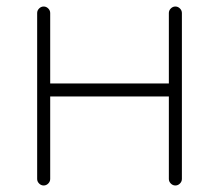

<svg xmlns="http://www.w3.org/2000/svg" viewBox="-20 -560 673 589"><path d="M94 -11V-520Q94 -528 100 -534Q106 -540 114 -540Q122 -540 128 -534Q134 -528 134 -520V-304H498V-520Q498 -528 504 -534Q510 -540 518 -540Q526 -540 532 -534Q538 -528 538 -520V-11Q538 -3 532 3Q526 9 518 9Q510 9 504 3Q498 -3 498 -11V-264H134V-11Q134 -3 128 3Q122 9 114 9Q106 9 100 3Q94 -3 94 -11Z"/></svg>

Font: Hoogli Light
Style: Regular
Weight: 300
Designer: Anand Singh Naorem
Foundry: Brand New Type
Version: Version 1.00 b007